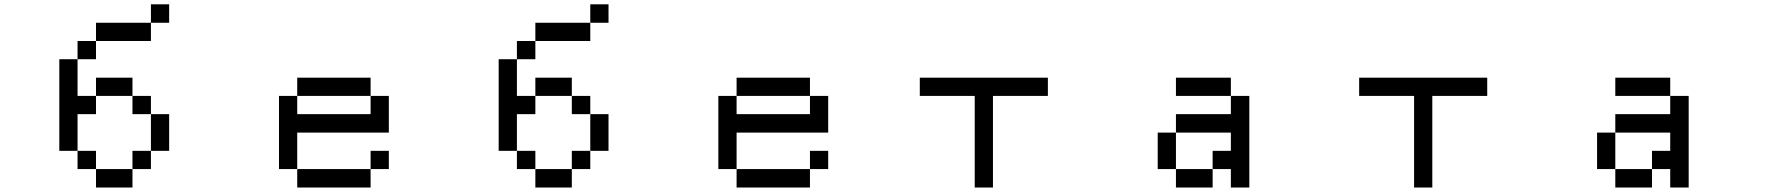

<svg xmlns="http://www.w3.org/2000/svg" viewBox="-20 -796 8040 874"><path d="M250 -109.4V-526.4H333V-609.4H417V-692.4H667V-776.4H750V-692.4H667V-609.4H417V-526.4H333V-359.4H417V-442.4H583V-359.4H667V-276.4H750V-109.4H667V-276.4H583V-359.4H417V-276.4H333V-109.4H417V-26.4H583V-109.4H667V-26.4H583V57.6H417V-26.4H333V-109.4Z M1333 -276.4H1667V-359.4H1333ZM1250 -26.4V-359.4H1333V-442.4H1667V-359.4H1750V-192.4H1333V-26.4ZM1667 -26.4V57.6H1333V-26.4ZM1667 -26.4V-109.4H1750V-26.4Z M2250 -109.4V-526.4H2333V-609.4H2417V-692.4H2667V-776.4H2750V-692.4H2667V-609.4H2417V-526.4H2333V-359.4H2417V-442.4H2583V-359.4H2667V-276.4H2750V-109.4H2667V-276.4H2583V-359.4H2417V-276.4H2333V-109.4H2417V-26.4H2583V-109.4H2667V-26.4H2583V57.6H2417V-26.4H2333V-109.4Z M3333 -276.4H3667V-359.4H3333ZM3250 -26.4V-359.4H3333V-442.4H3667V-359.4H3750V-192.4H3333V-26.4ZM3667 -26.4V57.6H3333V-26.4ZM3667 -26.4V-109.4H3750V-26.4Z M4167 -359.4V-442.4H4750V-359.4H4500V57.6H4417V-359.4Z M5250 -26.4V-192.4H5333V-276.4H5583V-359.4H5667V57.6H5583V-26.4H5500V-109.4H5583V-192.4H5333V-26.4H5500V57.6H5333V-26.4ZM5583 -359.4H5333V-442.4H5583Z M6167 -359.4V-442.4H6750V-359.4H6500V57.6H6417V-359.4Z M7250 -26.4V-192.4H7333V-276.4H7583V-359.4H7667V57.6H7583V-26.4H7500V-109.4H7583V-192.4H7333V-26.4H7500V57.6H7333V-26.4ZM7583 -359.4H7333V-442.4H7583Z"/></svg>

Font: KH Dot Kodenmachou 12
Style: Regular
Weight: 400
Designer: Original version for X68000 by Keitarou Hiraki (http://hp.vector.co.jp/authors/VA000874/) / TrueType conversion by Homem
Version: Version 1.00.20150527